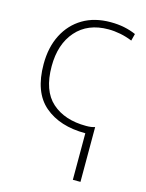

<svg xmlns="http://www.w3.org/2000/svg" viewBox="-117 -612 705 924"><g transform="rotate(15 235.0 -150.0)"><path d="M318 -540Q355 -540 386.5 -533.5Q418 -527 445 -515L436 -480Q407 -492 376.5 -498Q346 -504 317 -504Q214 -504 156 -438Q98 -372 98 -262Q98 -140 161.5 -83.5Q225 -27 332 -27Q346 -27 356.5 -28.5Q367 -30 376 -33V240H338V8Q210 8 134 -57Q58 -122 58 -262Q58 -346 90 -408.5Q122 -471 180 -505.5Q238 -540 318 -540Z"/></g></svg>

Font: Noto Sans ExtraLight
Style: Regular
Weight: 200
Designer: Monotype Design Team
Foundry: Monotype Imaging Inc.
Version: Version 2.007